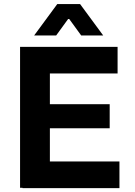

<svg xmlns="http://www.w3.org/2000/svg" viewBox="-20 -937 672 958"><path d="M228.9 -703.1V0H80.1V-703.1ZM527.3 -417.1V-296.9H86.5V-417.1ZM576 -131.2V1.6H92.3V-131.2ZM566.7 -703.1V-570.3H86.7V-703.1ZM265.8 -916.8H322.7V-842.2H319.9L260.3 -760.1H150.4ZM385.1 -760.1 325.4 -842.2H322.7V-916.8H379.5L494.9 -760.1Z"/></svg>

Font: Wand UI Pro
Style: Regular
Weight: 400
Designer: Andreas Faust
Version: Version 1.003;FEAKit 1.0